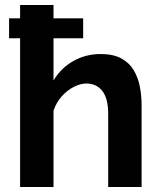

<svg xmlns="http://www.w3.org/2000/svg" viewBox="-20 -750 644 770"><path d="M16.4 -596.6V-676.5H313.5V-596.6ZM547.9 0H413.9V-293.8Q413.9 -355.3 390.4 -385.2Q366.8 -415 326 -415Q301.9 -415 275.1 -401.1Q248.3 -387.1 226.8 -362.7Q205.3 -338.3 194.6 -306V0H60.6V-730H194.6V-427.1Q224.3 -477.3 274.2 -505.3Q324.1 -533.3 382.9 -533.3Q434 -533.3 466.1 -515.9Q498.3 -498.5 516 -468.9Q533.6 -439.4 540.8 -402.8Q547.9 -366.2 547.9 -327.3Z"/></svg>

Font: Raleway Thin
Style: Regular
Weight: 100
Designer: Matt McInerney, Pablo Impallari, Rodrigo Fuenzalida
Foundry: Matt McInerney, Pablo Impallari, Rodrigo Fuenzalida
Version: Version 4.026